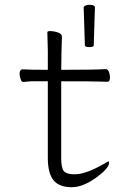

<svg xmlns="http://www.w3.org/2000/svg" viewBox="-20 -770 540 803"><path d="M330 -738Q330 -743 337 -746.5Q344 -750 353 -750Q377 -750 377 -739L372 -580Q372 -573 354 -573Q336 -573 335 -580ZM281 13Q227 13 203.5 -16.5Q180 -46 180 -110V-430H111Q91 -429 79 -427Q70 -427 67 -437Q62 -450 62 -461Q62 -480 75 -480Q105 -478 175 -478H180V-559Q178 -615 178 -635Q178 -640 189 -640Q205 -640 223 -634Q239 -628 239 -617Q237 -563 236 -478H241Q383 -478 422 -481Q431 -481 435.5 -469.5Q440 -458 440 -446Q440 -428 429 -428Q409 -428 390 -429Q371 -430 241 -430H236V-108Q236 -68 247 -54.5Q258 -41 292 -41Q339 -41 413 -84H414Q430 -95 435 -95Q436 -93 436 -89Q436 -67 385 -29Q327 13 281 13Z"/></svg>

Font: Moon Stars Kai HW Light
Style: Regular
Weight: 300
Designer: GuiWonder
Version: Version 1.101